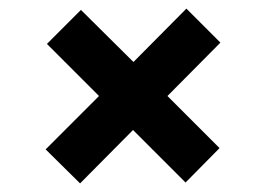

<svg xmlns="http://www.w3.org/2000/svg" viewBox="-20 -513 619 446"><path d="M166 -87 86 -166 210 -290 89 -411 168 -490 290 -369 413 -493 492 -414 369 -290 490 -169 411 -89 289 -211Z"/></svg>

Font: DM Sans 20pt
Style: Bold
Weight: 700
Version: Version 4.004;gftools[0.9.30]